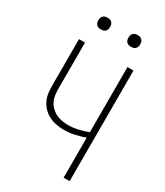

<svg xmlns="http://www.w3.org/2000/svg" viewBox="-225 -1014 950 1105"><g transform="rotate(30 250.0 -462.0)"><path d="M391 0V-266Q358 -254 323 -246.5Q288 -239 252 -239Q227 -239 201.5 -244Q176 -249 153.5 -260.5Q131 -272 113 -291Q95 -310 84.5 -333.5Q74 -357 71.5 -382.5Q69 -408 69 -434V-735H109V-434Q109 -413 111 -392Q113 -371 121.5 -352Q130 -333 145 -317.5Q160 -302 178.5 -292.5Q197 -283 218 -279Q239 -275 260 -275Q293 -275 326 -282.5Q359 -290 391 -302V-735H431V0ZM350 -846Q342 -846 334.5 -848Q327 -850 321 -856Q315 -862 313 -869.5Q311 -877 311 -885Q311 -893 313 -900.5Q315 -908 321 -914Q327 -920 334.5 -922Q342 -924 350 -924Q358 -924 365.5 -922Q373 -920 379 -914Q385 -908 387 -900.5Q389 -893 389 -885Q389 -877 387 -869.5Q385 -862 379 -856Q373 -850 365.5 -848Q358 -846 350 -846ZM150 -846Q142 -846 134.5 -848Q127 -850 121 -856Q115 -862 113 -869.5Q111 -877 111 -885Q111 -893 113 -900.5Q115 -908 121 -914Q127 -920 134.5 -922Q142 -924 150 -924Q158 -924 165.5 -922Q173 -920 179 -914Q185 -908 187 -900.5Q189 -893 189 -885Q189 -877 187 -869.5Q185 -862 179 -856Q173 -850 165.5 -848Q158 -846 150 -846Z"/></g></svg>

Font: Iosevka Curly Extralight
Style: Regular
Weight: 200
Monospace: yes
Designer: Belleve Invis
Foundry: Belleve Invis
Version: Version 22.1.2; ttfautohint (v1.8.4)